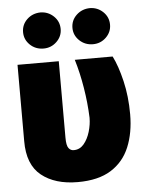

<svg xmlns="http://www.w3.org/2000/svg" viewBox="-55 -819 677 874"><g transform="rotate(-5 283.5 -382.0)"><path d="M38.1 -545.9H226.6V-196.3Q226.6 -160.6 236.1 -148.4Q245.6 -136.2 259.8 -136.7Q287.1 -136.7 305.7 -158.7Q324.2 -180.7 334 -213.4Q343.8 -246.1 343.8 -277.3Q341.3 -345.2 329.8 -415Q318.4 -484.9 299.8 -545.9H472.7Q495.6 -501 512.5 -429.9Q529.3 -358.9 529.3 -277.3Q529.3 -192.9 502.4 -127.9Q475.6 -63 417.5 -26.6Q359.4 9.8 265.6 9.8Q161.6 9.8 99.6 -40Q37.6 -89.8 38.1 -197.3ZM163.1 -609.4Q126.5 -609.4 101.3 -633.5Q76.2 -657.7 76.2 -691.4Q76.2 -726.1 101.3 -750Q126.5 -773.9 163.1 -774.4Q197.8 -773.9 222.9 -750Q248 -726.1 248 -691.4Q248 -657.7 222.9 -633.5Q197.8 -609.4 163.1 -609.4ZM388.7 -609.4Q352.5 -609.4 327.1 -633.5Q301.8 -657.7 301.8 -691.4Q301.8 -726.1 327.1 -750Q352.5 -773.9 388.7 -774.4Q423.8 -773.9 448.7 -750Q473.6 -726.1 473.6 -691.4Q473.6 -657.7 448.7 -633.5Q423.8 -609.4 388.7 -609.4Z"/></g></svg>

Font: Inter Tight Black
Style: Regular
Weight: 900
Designer: Rasmus Andersson
Foundry: rsms
Version: Version 3.004; ttfautohint (v1.8.4.7-5d5b)